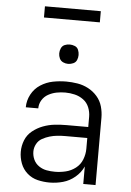

<svg xmlns="http://www.w3.org/2000/svg" viewBox="-61 -974 699 1027"><g transform="rotate(5 288.0 -460.5)"><path d="M244 8Q281 8 316.5 -2Q352 -12 381 -36.5Q410 -61 425 -94V0H491V-361Q491 -392 482.5 -422Q474 -452 453.5 -475.5Q433 -499 405.5 -513.5Q378 -528 347.5 -533Q317 -538 287 -538Q251 -538 215.5 -531Q180 -524 149 -504Q118 -484 100.5 -451Q83 -418 83 -382H150Q150 -406 162.5 -426.5Q175 -447 196 -458.5Q217 -470 240 -474.5Q263 -479 287 -479Q312 -479 337.5 -473Q363 -467 384 -451.5Q405 -436 415 -411.5Q425 -387 425 -361V-306H308Q276 -306 244.5 -302.5Q213 -299 182.5 -287.5Q152 -276 126.5 -255.5Q101 -235 89 -205Q77 -175 77 -143Q77 -111 88.5 -80.5Q100 -50 124.5 -28.5Q149 -7 180.5 0.5Q212 8 244 8ZM268 -52Q245 -52 223 -56Q201 -60 182 -73Q163 -86 153.5 -106.5Q144 -127 144 -150Q144 -171 154.5 -190.5Q165 -210 184 -220.5Q203 -231 223.5 -237Q244 -243 265.5 -245Q287 -247 308 -247H425V-189Q425 -160 414 -131.5Q403 -103 379 -84.5Q355 -66 326 -59Q297 -52 268 -52ZM288 -633Q302 -633 315.5 -639Q329 -645 334.5 -658Q340 -671 340 -685Q340 -699 334.5 -712.5Q329 -726 315.5 -731.5Q302 -737 288 -737Q274 -737 261 -731.5Q248 -726 242 -712.5Q236 -699 236 -685Q236 -671 242 -658Q248 -645 261 -639Q274 -633 288 -633ZM138 -869H438V-929H138Z"/></g></svg>

Font: Iosevka Sparkle Light
Style: Regular
Weight: 300
Designer: Belleve Invis
Foundry: Belleve Invis
Version: Version 4.5.0; ttfautohint (v1.8.3)